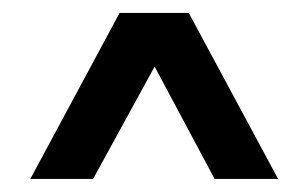

<svg xmlns="http://www.w3.org/2000/svg" viewBox="-20 -749 477 297"><path d="M26.9 -472.2 165 -729H272L410.2 -472.2H312L219.2 -646L124 -472.2Z"/></svg>

Font: Lumene Sans Medium
Style: Regular
Weight: 500
Designer: Deni Anggara
Version: Version 1.003;Glyphs 3.1.2 (3151)